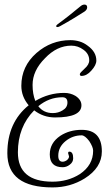

<svg xmlns="http://www.w3.org/2000/svg" viewBox="-20 -730 464 837"><path d="M209 87Q12 87 12 -62Q12 -196 105 -271Q73 -309 73 -356Q73 -441 139 -499Q203 -555 287 -555Q307 -555 326 -549.5Q345 -544 362 -531Q400 -504 400 -466Q400 -446 378 -422Q358 -399 335 -399Q328 -399 328 -407Q328 -412 348 -430Q369 -448 369 -467Q369 -495 344 -513Q320 -531 291 -531Q228 -531 176 -476Q122 -422 122 -360Q122 -320 134 -290Q193 -325 260 -325Q287 -325 309 -312Q335 -295 335 -271Q335 -218 220 -218Q169 -218 129 -249Q58 -177 58 -66Q58 62 209 62Q276 62 328 29Q386 -10 386 -73Q386 -89 369 -115Q350 -140 336 -140Q297 -140 266 -115Q234 -89 234 -51Q234 -25 253 -25Q262 -25 272 -32Q281 -40 281 -48Q281 -49 279 -55Q277 -61 277 -62Q277 -69 282 -69Q299 -69 299 -40Q299 -23 284 -12Q270 -1 253 -1Q197 -1 197 -57Q197 -107 243 -138Q283 -164 336 -164Q424 -164 424 -70Q424 1 349 48Q286 87 209 87ZM210 -237Q234 -237 253 -249Q274 -261 274 -283Q274 -306 252 -306Q194 -306 147 -267Q170 -237 210 -237ZM230 -612Q225 -612 225 -616Q225 -620 232 -625Q253 -640 282 -663Q311 -686 330 -702Q339 -710 348 -710Q360 -710 360 -698Q360 -688 349 -680Q332 -669 302.5 -651Q273 -633 242 -616Q235 -612 230 -612Z"/></svg>

Font: Ole
Style: Regular
Weight: 400
Designer: Robert E. Leuschke
Foundry: Robert E. Leuschke
Version: Version 1.010; ttfautohint (v1.8.3)